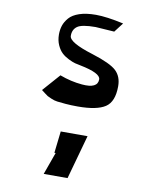

<svg xmlns="http://www.w3.org/2000/svg" viewBox="-108 -655 988 1206"><g transform="rotate(10 386.5 -52.5)"><path d="M426 -326Q544 -289 582 -253Q620 -217 620 -155Q620 -56 566.5 -21Q513 14 392 14Q348 14 313.5 11Q279 8 259.5 5.5Q240 3 220 -6Q200 -15 195 -17.5Q190 -20 173 -33.5Q156 -47 153 -49L251 -160Q323 -133 394 -127Q495 -118 495 -177Q495 -217 364 -243Q346 -246 329 -250.5Q312 -255 286.5 -267.5Q261 -280 242.5 -297Q224 -314 210.5 -344Q197 -374 197 -411Q197 -442 205.5 -468Q214 -494 235.5 -519Q257 -544 300 -558.5Q343 -573 405 -573Q473 -573 582 -549L536 -489Q520 -491 416 -497Q328 -497 299.5 -476Q271 -455 272 -415Q273 -373 426 -326ZM485 187 407 468H255L306 326H298L314 187Z"/></g></svg>

Font: OpenDyslexic
Style: Regular
Weight: 400
Designer: Abbie Gonzalez
Version: Version 0.920;hotconv 1.0.109;makeotfexe 2.5.65596